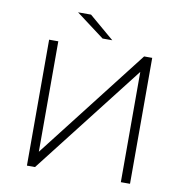

<svg xmlns="http://www.w3.org/2000/svg" viewBox="-93 -963 1011 1051"><g transform="rotate(10 412.5 -437.5)"><path d="M126 0H171L648 -613V0H699V-700H654L177 -86V-700H126ZM256 -875 413 -757H467L328 -875Z"/></g></svg>

Font: Montserrat Light
Style: Regular
Weight: 300
Designer: Julieta Ulanovsky
Foundry: Julieta Ulanovsky
Version: Version 7.200